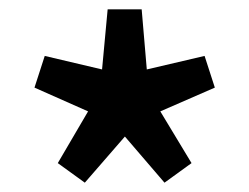

<svg xmlns="http://www.w3.org/2000/svg" viewBox="-20 -825 535 412"><path d="M162 -433 104 -475 169 -586 54 -637 76 -705 199 -676 211 -805H284L295 -676L419 -705L441 -637L324 -586L391 -475L333 -433L248 -532Z"/></svg>

Font: Noto Sans HK Thin SemiBold
Style: Regular
Weight: 600
Version: Version 2.004-H2;hotconv 1.0.118;makeotfexe 2.5.65603